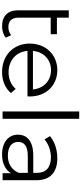

<svg xmlns="http://www.w3.org/2000/svg" viewBox="516 -1298 787 1859"><g transform="rotate(90 909.5 -368.5)"><path d="M320 -83C300 -65 271 -56 242 -56C183 -56 151 -90 151 -152V-466H311V-526H151V-641H80V-148C80 -51 135 5 234 5C275 5 317 -7 345 -32Z M914 -263C914 -421 807 -530 659 -530C511 -530 402 -419 402 -263C402 -107 514 5 678 5C761 5 834 -25 881 -81L841 -127C801 -81 744 -58 680 -58C565 -58 481 -131 473 -241H913C913 -249 914 -257 914 -263ZM659 -469C762 -469 837 -397 846 -294H473C482 -397 557 -469 659 -469Z M1059 0H1130V-742H1059Z M1512 -530C1429 -530 1351 -504 1298 -459L1330 -406C1373 -444 1437 -468 1505 -468C1603 -468 1654 -419 1654 -329V-297H1487C1336 -297 1284 -229 1284 -148C1284 -57 1357 5 1476 5C1563 5 1625 -28 1657 -82V0H1725V-326C1725 -462 1648 -530 1512 -530ZM1487 -51C1403 -51 1354 -89 1354 -150C1354 -204 1387 -244 1489 -244H1654V-158C1626 -89 1567 -51 1487 -51Z"/></g></svg>

Font: Talent
Style: Regular
Weight: 400
Designer: Mike Powis
Version: Version 1.001;hotconv 1.0.109;makeotfexe 2.5.65596